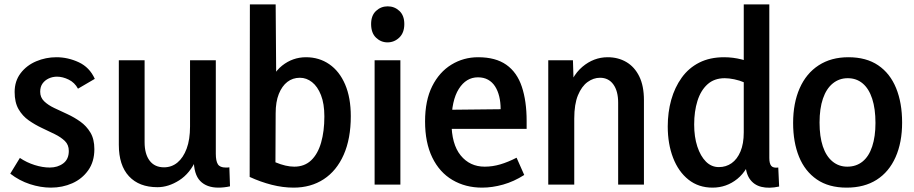

<svg xmlns="http://www.w3.org/2000/svg" viewBox="-20 -845 4186 879"><path d="M213 14Q166 14 117 -2Q68 -18 27 -50L71 -122Q102 -101 138.5 -89.5Q175 -78 208 -78Q244 -78 269.5 -97Q295 -116 295 -154Q295 -182 277 -199.5Q259 -217 230.5 -231Q202 -245 171 -259.5Q140 -274 111.5 -294Q83 -314 65 -345Q47 -376 47 -424Q47 -474 74.5 -510Q102 -546 146 -564.5Q190 -583 238 -583Q291 -583 340.5 -560Q390 -537 414 -484L337 -439Q322 -467 294.5 -480.5Q267 -494 241 -494Q221 -494 203.5 -486Q186 -478 175 -463Q164 -448 164 -425Q164 -399 182 -381.5Q200 -364 228.5 -350.5Q257 -337 288.5 -322.5Q320 -308 348 -288Q376 -268 394 -238Q412 -208 412 -162Q412 -105 384 -65.5Q356 -26 311 -6Q266 14 213 14Z M867 -116H879Q850 -51 800.5 -19.5Q751 12 701 12Q617 12 570.5 -38Q524 -88 524 -182V-569H642V-194Q642 -140 665 -109.5Q688 -79 731 -79Q766 -79 792.5 -101Q819 -123 834.5 -164.5Q850 -206 850 -266V-569H968V-141Q968 -108 977.5 -93Q987 -78 1013 -78Q1017 -78 1021.5 -78Q1026 -78 1030 -79L1033 8Q1020 11 1006 12.5Q992 14 980 14Q926 14 896.5 -16.5Q867 -47 867 -116Z M1324 14Q1275 14 1224 1Q1173 -12 1123 -35L1124 -825H1242L1245 -422H1199Q1223 -506 1271.5 -544.5Q1320 -583 1381 -583Q1441 -583 1487.5 -551Q1534 -519 1560 -458.5Q1586 -398 1586 -313Q1586 -210 1553.5 -136.5Q1521 -63 1462 -24.5Q1403 14 1324 14ZM1327 -82Q1374 -82 1404.5 -111Q1435 -140 1450 -192Q1465 -244 1465 -312Q1465 -370 1449.5 -409.5Q1434 -449 1408.5 -469Q1383 -489 1353 -489Q1320 -489 1295.5 -470Q1271 -451 1256.5 -415Q1242 -379 1242 -326L1241 -102Q1265 -92 1286.5 -87Q1308 -82 1327 -82Z M1695 0V-569H1813V0ZM1754 -651Q1724 -651 1701.5 -672.5Q1679 -694 1679 -735Q1679 -774 1701.5 -795Q1724 -816 1755 -816Q1786 -816 1808.5 -795Q1831 -774 1831 -735Q1831 -695 1808 -673Q1785 -651 1754 -651Z M2187 14Q2111 14 2051.5 -21Q1992 -56 1959 -124Q1926 -192 1926 -289Q1926 -385 1958.5 -450Q1991 -515 2046.5 -549Q2102 -583 2169 -583Q2249 -583 2298 -548.5Q2347 -514 2369 -448Q2391 -382 2391 -292V-255H1992L1994 -342L2272 -345Q2272 -377 2265.5 -403.5Q2259 -430 2246.5 -449.5Q2234 -469 2214.5 -480Q2195 -491 2168 -491Q2114 -491 2080.5 -438Q2047 -385 2047 -285Q2047 -185 2089 -133.5Q2131 -82 2199 -82Q2235 -82 2270.5 -92.5Q2306 -103 2345 -123L2380 -44Q2333 -14 2283.5 0Q2234 14 2187 14Z M2810 0V-375Q2810 -428 2788 -458.5Q2766 -489 2727 -489Q2697 -489 2670 -469.5Q2643 -450 2626 -409Q2609 -368 2609 -302V0H2490V-569H2603L2608 -405H2571Q2594 -495 2646 -539Q2698 -583 2762 -583Q2810 -583 2847.5 -561Q2885 -539 2906.5 -495.5Q2928 -452 2928 -387V0Z M3502 -825V-122Q3502 -96 3511 -85.5Q3520 -75 3543 -78L3547 9Q3501 19 3466 10.5Q3431 2 3411.5 -27Q3392 -56 3392 -110V-147H3428Q3405 -66 3355.5 -26Q3306 14 3242 14Q3178 14 3132 -22.5Q3086 -59 3061.5 -122.5Q3037 -186 3037 -266Q3037 -331 3053 -388Q3069 -445 3101 -489.5Q3133 -534 3181.5 -558.5Q3230 -583 3295 -583Q3336 -583 3377 -572.5Q3418 -562 3464 -536L3389 -467Q3366 -477 3341.5 -482Q3317 -487 3298 -487Q3250 -487 3219 -459Q3188 -431 3173 -383Q3158 -335 3158 -275Q3158 -218 3172.5 -174Q3187 -130 3212 -105Q3237 -80 3271 -80Q3304 -80 3329.5 -98Q3355 -116 3370 -151.5Q3385 -187 3385 -239V-825Z M3988 -282Q3988 -347 3973 -393Q3958 -439 3929.5 -463Q3901 -487 3861 -487Q3822 -487 3792.5 -463Q3763 -439 3747.5 -393.5Q3732 -348 3732 -284Q3732 -220 3747 -175Q3762 -130 3791 -106Q3820 -82 3859 -82Q3900 -82 3929 -105.5Q3958 -129 3973 -174.5Q3988 -220 3988 -282ZM4110 -284Q4110 -193 4080 -125.5Q4050 -58 3993.5 -22Q3937 14 3856 14Q3774 14 3719.5 -23.5Q3665 -61 3638 -127.5Q3611 -194 3611 -282Q3611 -373 3641 -441Q3671 -509 3728 -546Q3785 -583 3864 -583Q3946 -583 4000.5 -546Q4055 -509 4082.5 -441.5Q4110 -374 4110 -284Z"/></svg>

Font: Yaldevi ExtraLight SemiBold
Style: Regular
Weight: 600
Version: Version 1.100